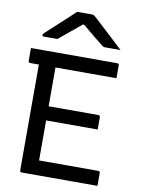

<svg xmlns="http://www.w3.org/2000/svg" viewBox="-101 -1014 801 1082"><g transform="rotate(10 300.0 -473.0)"><path d="M101 0Q90 0 90 -11V-616H41Q30 -616 30 -627V-700H523Q534 -700 534 -689V-616H185V-394H469Q480 -394 480 -383V-313H185V-84H523Q534 -84 534 -73V0ZM251 -946H335Q343 -946 348.5 -942.5Q354 -939 369 -925Q380 -915 407.5 -889.5Q435 -864 468.5 -833Q502 -802 529 -776Q510 -777 488 -776.5Q466 -776 448 -776Q437 -776 432 -777.5Q427 -779 419 -786Q404 -797 374.5 -821.5Q345 -846 303 -881H295Q254 -847 223 -821.5Q192 -796 168 -776H92Q81 -776 81 -783Q81 -787 84.5 -791.5Q88 -796 104 -810Q121 -826 149.5 -852Q178 -878 206 -904Q234 -930 251 -946Z"/></g></svg>

Font: Recursive Mn Lnr St
Style: Regular
Weight: 400
Monospace: yes
Version: Version 1.079;hotconv 1.0.112;makeotfexe 2.5.65598; ttfautoh